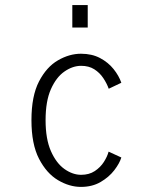

<svg xmlns="http://www.w3.org/2000/svg" viewBox="-20 -723 590 754"><path d="M298 11Q252.5 11 207.8 -15.5Q163 -42 133.2 -99.5Q103.5 -157 103.5 -251Q103.5 -346 133.2 -403.2Q163 -460.5 207.8 -486.2Q252.5 -512 298 -512Q341 -512 373 -495Q405 -478 426 -451.8Q447 -425.5 456.5 -398L407 -374.5Q399.5 -395.5 385.5 -416.5Q371.5 -437.5 350.2 -451Q329 -464.5 298.5 -464.5Q265.5 -464.5 233.2 -442.2Q201 -420 180 -373Q159 -326 159 -251Q159 -177 180 -129.5Q201 -82 233.2 -59.2Q265.5 -36.5 298.5 -36.5Q330 -36.5 352.2 -51.2Q374.5 -66 388 -87.2Q401.5 -108.5 406.5 -127.5L456.5 -104.5Q449.5 -81.5 428.8 -54.5Q408 -27.5 375 -8.2Q342 11 298 11ZM264 -703H324.5V-615H264Z"/></svg>

Font: Trispace SemiCondensed ExtraLight
Style: Regular
Weight: 200
Width: 4
Designer: Tyler Finck
Foundry: Etcetera Type Company
Version: Version 1.210; ttfautohint (v1.8.3)